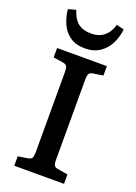

<svg xmlns="http://www.w3.org/2000/svg" viewBox="-173 -1005 759 1073"><g transform="rotate(20 206.0 -468.5)"><path d="M58 0V-56L115 -65Q134 -68 139.5 -78Q145 -88 145 -115V-588Q145 -614 139 -623.5Q133 -633 112 -636L58 -644V-700H354V-644L296 -635Q278 -633 272 -622.5Q266 -612 266 -585V-112Q266 -86 272 -77Q278 -68 298 -65L354 -56V0ZM203 -751Q150 -751 115.5 -775Q81 -799 63 -838Q45 -877 40 -925L86 -937Q101 -887 130 -864Q159 -841 207 -841Q256 -841 286 -866.5Q316 -892 327 -936L372 -925Q368 -881 348.5 -841Q329 -801 292.5 -776Q256 -751 203 -751Z"/></g></svg>

Font: Literata 12pt Medium
Style: Regular
Weight: 500
Designer: Latin by Veronika Burian and Jose Scaglione. Greek by Irene Vlachou. Cyrillic by Vera Evstafieva.
Foundry: TypeTogether
Version: Version 3.002